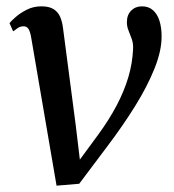

<svg xmlns="http://www.w3.org/2000/svg" viewBox="-20 -576 549 606"><path d="M78 -460Q75 -476.5 69.8 -484.8Q64.5 -493 54.5 -493Q44.5 -493 36.5 -487.8Q28.5 -482.5 21.5 -477L10 -503Q15.5 -510 29.8 -522.5Q44 -535 64.8 -545.5Q85.5 -556 110.5 -556Q135 -556 149 -547.2Q163 -538.5 169.8 -523Q176.5 -507.5 179 -486.5L219 -181L236.5 -35L206.5 -37.5L290 -151Q325 -199 348.5 -243.8Q372 -288.5 385 -332.2Q398 -376 400 -420.5Q401 -438.5 396 -452.5Q391 -466.5 385.8 -479.2Q380.5 -492 380.5 -506Q380.5 -529 394 -542.5Q407.5 -556 428 -556Q449.5 -556 463.2 -543.5Q477 -531 483.5 -509.8Q490 -488.5 490 -462Q490.5 -417 468 -360.5Q445.5 -304 406.5 -241.2Q367.5 -178.5 317.5 -112.5L230 4L158.5 10L128.5 -165Z"/></svg>

Font: Merriweather 48pt
Style: Italic
Weight: 400
Italic angle: -7.8°
Version: Version 2.101